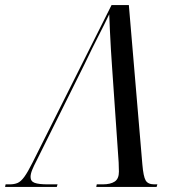

<svg xmlns="http://www.w3.org/2000/svg" viewBox="-68 -734 706 754"><path d="M-48 0 -46 -10H-30Q-12 -10 1 -15.5Q14 -21 27.5 -39.5Q41 -58 60 -96L370 -714H438L491 -89Q495 -41 504 -25.5Q513 -10 538 -10H550L547 0H310L312 -10H335Q366 -10 382.5 -21Q399 -32 399 -60Q399 -68 398.5 -77Q398 -86 398 -96L372 -472Q370 -501 367.5 -540.5Q365 -580 363.5 -617Q362 -654 361 -678Q344 -642 319.5 -594.5Q295 -547 263 -480L75 -102Q65 -83 58.5 -67Q52 -51 52 -39Q52 -22 68 -16Q84 -10 120 -10H158L155 0Z"/></svg>

Font: Noto Serif Display Condensed
Style: Italic
Weight: 400
Width: 3
Italic angle: -12°
Designer: Monotype Design Team
Foundry: Monotype Imaging Inc.
Version: Version 2.009